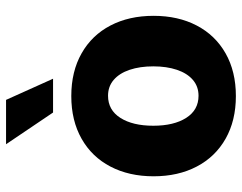

<svg xmlns="http://www.w3.org/2000/svg" viewBox="-103 -691 804 638"><g transform="rotate(-90 299.0 -372.0)"><path d="M32.2 -263.7Q32.2 -345.2 64.5 -407Q96.7 -468.8 157 -502.9Q217.3 -537.1 298.8 -537.1Q380.4 -537.1 440.7 -502.9Q501 -468.8 533.2 -407Q565.4 -345.2 565.4 -263.7Q565.4 -182.1 533.2 -120.4Q501 -58.6 440.7 -24.4Q380.4 9.8 298.8 9.8Q217.3 9.8 157 -24.4Q96.7 -58.6 64.5 -120.4Q32.2 -182.1 32.2 -263.7ZM397.5 -264.6Q397.5 -309.1 386 -343.3Q374.5 -377.4 352.5 -396.2Q330.6 -415 299.8 -415Q252.4 -415 226.3 -374Q200.2 -333 200.2 -264.6Q200.2 -196.3 226.3 -155.3Q252.4 -114.3 299.8 -114.3Q330.6 -114.3 352.5 -133.1Q374.5 -151.9 386 -186Q397.5 -220.2 397.5 -264.6ZM138.7 -753.9H286.1L356.4 -597.7H244.1Z"/></g></svg>

Font: Pretendard ExtraBold
Style: Regular
Weight: 800
Designer: Base glyphs from Inter by Rasmus Andersson; Hangeul glyphs from Noto Sans CJK(Source Han Sans) by Jang Soo-young and Kan
Foundry: Kil Hyung-jin
Version: Version 1.309